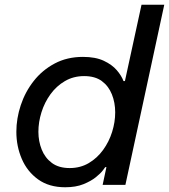

<svg xmlns="http://www.w3.org/2000/svg" viewBox="-20 -780 713 810"><path d="M255 10Q187 10 141 -23Q95 -56 72 -109.5Q49 -163 49 -224Q49 -280 67.5 -336Q86 -392 122 -438Q158 -484 210.5 -512Q263 -540 330 -540Q383 -540 418 -523.5Q453 -507 473 -483.5Q493 -460 501 -438H507L577 -760H673L509 0H413L429 -75H424Q424 -75 414.5 -62Q405 -49 384.5 -32.5Q364 -16 332 -3Q300 10 255 10ZM274 -71Q319 -71 354.5 -92Q390 -113 415 -147.5Q440 -182 453 -223.5Q466 -265 466 -306Q466 -347 452 -382Q438 -417 409.5 -438Q381 -459 335 -459Q290 -459 254 -438Q218 -417 193 -382.5Q168 -348 155 -306.5Q142 -265 142 -224Q142 -184 156 -149Q170 -114 199 -92.5Q228 -71 274 -71Z"/></svg>

Font: Be Vietnam Pro
Style: Italic
Weight: 400
Italic angle: -12°
Designer: Lam Bao, Tony Le, Vietanh Nguyen
Foundry: Yellow Type Foundry
Version: Version 1.002; ttfautohint (v1.8.3)